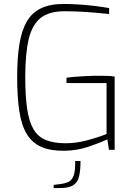

<svg xmlns="http://www.w3.org/2000/svg" viewBox="-20 -759 685 973"><path d="M308 5Q237 6 190.5 -14Q144 -34 116.5 -78.5Q89 -123 78 -195Q67 -267 67 -370Q67 -466 78.5 -536Q90 -606 116.5 -651Q143 -696 189 -717.5Q235 -739 302 -739Q334 -739 376 -736.5Q418 -734 459 -729Q500 -724 533 -718V-688Q513 -690 476 -693.5Q439 -697 394.5 -699.5Q350 -702 306 -702Q229 -702 186 -668Q143 -634 125.5 -560.5Q108 -487 108 -368Q108 -272 117.5 -207.5Q127 -143 149.5 -104.5Q172 -66 212 -49.5Q252 -33 314 -33Q366 -33 422 -48Q478 -63 520 -80V-338H317V-365Q336 -368 361.5 -370Q387 -372 417 -373.5Q447 -375 479 -375Q502 -375 523.5 -374.5Q545 -374 561 -371V0H532L524 -53Q484 -34 427 -15Q370 4 308 5ZM252 194V178L284 174Q309 171 326.5 163Q344 155 353 131.5Q362 108 361 57H388Q388 107 380 137.5Q372 168 349 181Q326 194 282 194Z"/></svg>

Font: Exo Thin ExtraLight
Style: Regular
Weight: 250
Version: Version 2.000